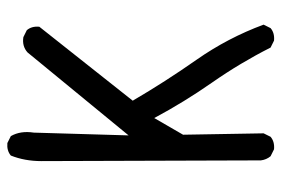

<svg xmlns="http://www.w3.org/2000/svg" viewBox="-146 -654 791 540"><g transform="rotate(-90 250.0 -384.5)"><path d="M99.6 -9.8 80.1 -19.5Q70.3 -31.2 68.4 -46.9L66.4 -664.1Q66.4 -710.9 82 -750Q95.7 -761.7 117.2 -759.8L136.7 -750Q152.3 -722.7 146.5 -685.5L138.7 -418.9L372.1 -703.1Q389.6 -718.8 415 -714.8L434.6 -705.1Q446.3 -691.4 444.3 -669.9L236.3 -407.2Q290 -315.4 351.6 -227.5Q413.1 -139.6 450.2 -39.1L440.4 -19.5Q426.8 -7.8 405.3 -9.8L385.7 -19.5Q342.8 -104.5 287.6 -183.6Q232.4 -262.7 187.5 -346.7L140.6 -265.6L144.5 -39.1L134.8 -19.5Q121.1 -7.8 99.6 -9.8Z"/></g></svg>

Font: NaikaiFont
Style: Regular-Lite
Weight: 400
Version: Version 1.67